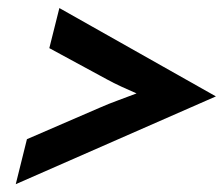

<svg xmlns="http://www.w3.org/2000/svg" viewBox="-20 -558 570 489"><path d="M20.1 -88.9 48.6 -203.5 234.7 -284Q256.9 -293.8 280.6 -302.4Q304.2 -311.1 327.8 -320.1Q308.3 -328.5 288.9 -337.5Q269.4 -346.5 252.8 -355.6L105.6 -435.4L131.2 -537.5L529.9 -312.5Z"/></svg>

Font: Afacad
Style: Italic
Weight: 400
Italic angle: -14°
Designer: Kristian Moeller
Foundry: Dicotype
Version: Version 1.000